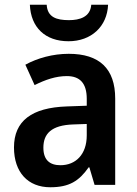

<svg xmlns="http://www.w3.org/2000/svg" viewBox="-20 -780 577 810"><path d="M436 -760H365C361 -708 316 -695 271 -695C219 -695 180 -707 177 -760H106C110 -664 171 -606 269 -606C365 -606 432 -668 436 -760ZM270 -553C203 -553 138 -535 87 -507L126 -421C172 -444 216 -459 262 -459C317 -459 346 -429 346 -363V-334L262 -331C114 -326 39 -270 39 -158C39 -53 98 10 192 10C272 10 313 -16 354 -74H357L379 0H466V-364C466 -491 399 -553 270 -553ZM289 -255 346 -257V-209C346 -128 299 -83 235 -83C191 -83 163 -104 163 -157C163 -216 197 -252 289 -255Z"/></svg>

Font: Noto Sans Gujarati UI SemiCondensed SemiBold
Style: Regular
Weight: 600
Width: 4
Designer: Jelle Bosma - Monotype Design Team, Universal Thirst
Foundry: Monotype Imaging Inc.
Version: Version 2.106